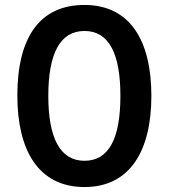

<svg xmlns="http://www.w3.org/2000/svg" viewBox="-20 -745 681 775"><path d="M591 -358C591 -578 507 -725 321 -725C140 -725 50 -594 50 -359C50 -140 134 10 321 10C506 10 591 -138 591 -358ZM175 -358C175 -528 222 -620 321 -620C419 -620 466 -530 466 -358C466 -185 419 -96 321 -96C223 -96 175 -187 175 -358Z"/></svg>

Font: Noto Sans Armenian Condensed SemiBold
Style: Regular
Weight: 600
Width: 3
Designer: Monotype Design Team
Foundry: Monotype Imaging Inc.
Version: Version 2.008